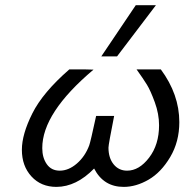

<svg xmlns="http://www.w3.org/2000/svg" viewBox="-20 -714 716 745"><path d="M64.9 -132.8Q64.9 -192.9 105.5 -273.9Q146 -355 249 -444.8H306.2L342.8 -443.8Q143.6 -275.9 144 -139.2Q144 -102.1 161.6 -76.9Q179.2 -51.8 211.9 -51.8Q246.1 -51.8 278.1 -79.3Q310.1 -106.9 326.2 -149.9Q331.1 -163.1 353 -264.2H422.9Q400.9 -153.3 400.9 -141.1Q400.9 -101.1 420.9 -76.4Q440.9 -51.8 473.1 -51.8Q520 -51.8 558.6 -102.3Q597.2 -152.8 597.2 -228Q597.2 -272 580.6 -317.4Q564 -362.8 550 -385.5Q536.1 -408.2 509.8 -444.8H604Q675.8 -347.7 675.8 -240.2Q675.8 -164.1 640.4 -104.5Q605 -44.9 556.4 -16.8Q507.8 11.2 460 11.2Q381.8 11.2 345.2 -60.1Q276.4 10.7 199.2 11.2Q139.2 11.2 102.1 -29.3Q64.9 -69.8 64.9 -132.8ZM373 -495.1 506.8 -693.8H585L434.1 -495.1Z"/></svg>

Font: CMU Sans Serif
Style: Oblique
Weight: 500
Italic angle: -12°
Version: Version 0.7.0